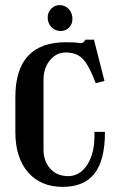

<svg xmlns="http://www.w3.org/2000/svg" viewBox="-20 -715 450 750"><path d="M238 -550Q274 -550 290 -547Q306 -544 313 -560H347L388 -399L354 -390Q336 -437 320 -463Q304 -489 284.5 -499.5Q265 -510 237 -510Q200 -510 175 -479.5Q150 -449 150 -404V-131Q150 -85 176.5 -56Q203 -27 246 -27Q292 -27 320.5 -71Q349 -115 349 -184V-200H390V-199Q390 -90 349.5 -37.5Q309 15 225 15Q139 15 89.5 -42Q40 -99 40 -199V-336Q40 -550 238 -550ZM263 -640.4Q263 -620.1 248.9 -606.6Q234.7 -593.2 215.1 -593.9Q194.7 -594.6 180.5 -609.5Q166.3 -624.4 166.3 -647Q166.3 -667.3 180.5 -681.5Q194.7 -695.7 214.3 -695Q235.4 -694.2 249.2 -679Q263 -663.7 263 -640.4Z"/></svg>

Font: Girassol
Style: Regular
Weight: 400
Width: 3
Designer: Liam Spradlin
Version: Version 1.004